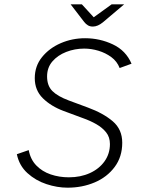

<svg xmlns="http://www.w3.org/2000/svg" viewBox="-20 -857 672 889"><path d="M293 12Q245 12 195 -4.5Q145 -21 107 -55.5Q69 -90 58 -143L113 -162Q121 -119 148 -91Q175 -63 214.5 -49.5Q254 -36 299 -36Q353 -36 396 -55.5Q439 -75 464 -110Q489 -145 489 -190Q489 -222 471.5 -244Q454 -266 426 -282Q398 -298 364 -310L275 -343Q216 -365 178.5 -402Q141 -439 141 -495Q141 -551 174.5 -592.5Q208 -634 261 -657Q314 -680 374 -680Q442 -680 502.5 -651.5Q563 -623 589 -562L534 -542Q522 -573 495.5 -592.5Q469 -612 436 -622Q403 -632 370 -632Q326 -632 286.5 -616.5Q247 -601 222.5 -572.5Q198 -544 198 -503Q198 -460 222.5 -435.5Q247 -411 298 -392L387 -359Q458 -333 502 -295.5Q546 -258 546 -196Q546 -131 511 -84Q476 -37 418.5 -12.5Q361 12 293 12ZM410 -734Q397 -734 387.5 -739.5Q378 -745 370 -755L307 -837H359L414 -777L497 -837H555L458 -755Q433 -734 410 -734Z"/></svg>

Font: Atkinson Hyperlegible Mono ExtraLight
Style: Italic
Weight: 200
Italic angle: -12°
Monospace: yes
Designer: Elliott Scott, Megan Eiswerth, Linus Boman, Theodore Petrosky, Letters from Sweden
Foundry: Applied Design Works, Letters from Sweden
Version: Version 2.001